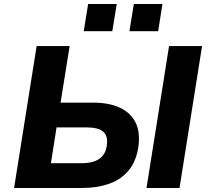

<svg xmlns="http://www.w3.org/2000/svg" viewBox="-20 -934 1043 954"><path d="M50 0 162 -705H326L281 -424H442Q522 -424 575.5 -399Q629 -374 653 -326.5Q677 -279 668 -208Q658 -136 621.5 -90Q585 -44 525 -22Q465 0 386 0ZM233 -123H384Q443 -123 474.5 -145.5Q506 -168 511 -214Q517 -259 492.5 -280Q468 -301 409 -301H261ZM708 0 820 -705H984L872 0ZM623 -779 645 -914H787L766 -779ZM396 -779 418 -914H560L538 -779Z"/></svg>

Font: Nunito Sans 7pt ExtraBold
Style: Italic
Weight: 800
Italic angle: -9°
Designer: Vernon Adams
Foundry: Vernon Adams
Version: Version 3.101;gftools[0.9.27]